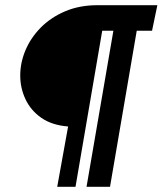

<svg xmlns="http://www.w3.org/2000/svg" viewBox="-20 -720 626 740"><path d="M374 -601.5 271 0H200.5L242.5 -232.5Q179.5 -237.5 138.8 -266.2Q98 -295 78 -338Q58 -381 58 -429Q58 -478.5 78.2 -526.5Q98.5 -574.5 137.2 -613.8Q176 -653 231.2 -676.5Q286.5 -700 356 -700H586.5L566 -601.5H507L404 0H313.5L417 -601.5Z"/></svg>

Font: Cabin Condensed
Style: Bold Italic
Weight: 700
Width: 3
Italic angle: -10°
Designer: Pablo Impallari
Foundry: Pablo Impallari. http://www.impallari.com Igino Marini. http://www.ikern.com
Version: Version 3.001; ttfautohint (v1.8.3)